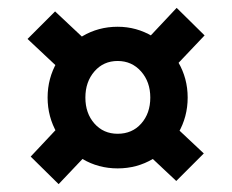

<svg xmlns="http://www.w3.org/2000/svg" viewBox="-20 -550 590 488"><path d="M101 -302Q101 -351 125 -392.5Q149 -434 189.5 -458Q230 -482 279 -482Q327 -482 368 -457.5Q409 -433 433 -392Q457 -351 457 -302Q457 -253 433 -211.5Q409 -170 368.5 -146Q328 -122 279 -122Q230 -122 189.5 -146Q149 -170 125 -211.5Q101 -253 101 -302ZM58 -152 150 -250 221 -179 129 -82ZM50 -451 120 -521 218 -429 148 -359ZM362 -302Q362 -342 338.5 -368.5Q315 -395 279 -395Q243 -395 220 -368.5Q197 -342 197 -302Q197 -262 220 -236Q243 -210 279 -210Q316 -210 339 -236Q362 -262 362 -302ZM330 -182 400 -252 498 -160 428 -90ZM337 -432 429 -530 500 -460 407 -362Z"/></svg>

Font: Easer Grotesk Variable
Style: Regular
Weight: 400
Designer: Boardeaser, Bonnie Shaver-Troup, Thomas Jockin
Foundry: Lexend
Version: Version 1.001;Glyphs 3.1.2 (3151)